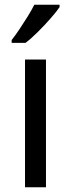

<svg xmlns="http://www.w3.org/2000/svg" viewBox="-20 -786 298 806"><path d="M173 0H85V-536H173ZM29 -606V-618Q44 -637 61.5 -663Q79 -689 96 -716.5Q113 -744 124 -766H230V-756Q218 -738 193 -709.5Q168 -681 139.5 -652.5Q111 -624 87 -606Z"/></svg>

Font: Noto Sans Coptic
Style: Regular
Weight: 400
Designer: Monotype Design Team, Denis Moyogo Jacquerye
Foundry: Monotype Imaging Inc.
Version: Version 2.002; ttfautohint (v1.8.4.7-5d5b)